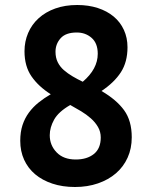

<svg xmlns="http://www.w3.org/2000/svg" viewBox="-20 -734 607 768"><path d="M61 -171Q61 -206 70 -233.5Q79 -261 95.5 -283.5Q112 -306 134.5 -324Q157 -342 183 -357Q134 -388 106 -428.5Q78 -469 78 -529Q78 -568 92.5 -602Q107 -636 134.5 -661Q162 -686 201 -700Q240 -714 289 -714Q334 -714 371 -702Q408 -690 434.5 -668Q461 -646 475.5 -614.5Q490 -583 490 -545Q490 -486 463.5 -445Q437 -404 386 -370Q446 -335 476.5 -293Q507 -251 507 -185Q507 -140 490.5 -103.5Q474 -67 444 -41Q414 -15 372 -0.5Q330 14 280 14Q230 14 189.5 0.5Q149 -13 120.5 -37Q92 -61 76.5 -95Q61 -129 61 -171ZM383 -184Q383 -207 372 -226Q361 -245 343.5 -260.5Q326 -276 304.5 -289Q283 -302 261 -314Q214 -287 196.5 -255.5Q179 -224 179 -193Q179 -153 206.5 -124.5Q234 -96 283 -96Q328 -96 355.5 -118Q383 -140 383 -184ZM202 -527Q202 -503 211 -485Q220 -467 235.5 -453.5Q251 -440 270.5 -428.5Q290 -417 311 -407Q371 -458 371 -519Q371 -561 346.5 -582.5Q322 -604 287 -604Q243 -604 222.5 -581Q202 -558 202 -527Z"/></svg>

Font: PTSans
Style: Bold
Weight: 700
Designer: A.Korolkova, O.Umpeleva, V.Yefimov
Foundry: ParaType Ltd
Version: Version 2.003W OFL